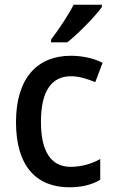

<svg xmlns="http://www.w3.org/2000/svg" viewBox="-20 -786 484 816"><path d="M413 -756V-766H293C270 -721 230 -661 197 -618V-606H266C312 -642 386 -718 413 -756ZM275 10C328 10 371 -1 406 -22V-110C369 -90 328 -77 280 -77C197 -77 154 -142 154 -268C154 -396 197 -462 282 -462C316 -462 353 -450 385 -437L416 -519C382 -537 333 -549 281 -549C140 -549 48 -456 48 -267C48 -78 136 10 275 10Z"/></svg>

Font: Noto Sans Devanagari SemiCondensed Medium
Style: Regular
Weight: 500
Width: 4
Designer: Jelle Bosma - Monotype Design Team
Foundry: Monotype Imaging Inc.
Version: Version 2.004